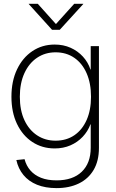

<svg xmlns="http://www.w3.org/2000/svg" viewBox="-20 -761 601 992"><path d="M272 210.9Q214.4 210.9 171.1 193.4Q127.9 175.8 101.1 143.1Q74.2 110.4 64.5 65.9L106.9 61.5Q115.7 95.2 137 119.6Q158.2 144 191.9 157.5Q225.6 170.9 272 170.9Q356 170.9 402.3 126.5Q448.7 82 448.7 2.4V-118.7H447.3Q433.6 -82 407 -54Q380.4 -25.9 343.8 -10Q307.1 5.9 262.7 5.9Q197.8 5.9 147.2 -27.3Q96.7 -60.5 67.9 -120.6Q39.1 -180.7 39.1 -261.2Q39.1 -341.8 67.9 -402.3Q96.7 -462.9 147.2 -496.8Q197.8 -530.8 262.7 -530.8Q307.6 -530.8 344.7 -514.2Q381.8 -497.6 408.4 -468.5Q435.1 -439.5 447.3 -401.9H448.7V-522.5H491.2V2.9Q491.2 70.3 463.9 116.7Q436.5 163.1 387.2 187Q337.9 210.9 272 210.9ZM267.1 -34.2Q322.8 -34.2 363.8 -62Q404.8 -89.8 427.5 -140.9Q450.2 -191.9 450.2 -261.2Q450.2 -330.6 427.7 -382.1Q405.3 -433.6 364 -462.2Q322.8 -490.7 267.1 -490.7Q213.4 -490.7 171.6 -462.6Q129.9 -434.6 106.2 -383.1Q82.5 -331.5 82.5 -261.2Q82.5 -190.9 106.2 -140.1Q129.9 -89.4 171.6 -61.8Q213.4 -34.2 267.1 -34.2ZM175.3 -741.2 269 -636.7 363.3 -741.2H410.2V-740.2L288.6 -606.9H249L128.4 -740.2V-741.2Z"/></svg>

Font: Inter 28pt ExtraLight
Style: Regular
Weight: 250
Designer: Rasmus Andersson
Foundry: rsms
Version: Version 4.001;git-66647c0bb